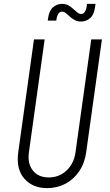

<svg xmlns="http://www.w3.org/2000/svg" viewBox="-20 -953 566 989"><path d="M505 -750 424 -169Q416 -112 387.8 -70.5Q359.5 -29 317 -6.5Q274.5 16 223 16Q147.5 16 104.8 -33.5Q62 -83 74 -169L155 -750H210L129 -169Q121 -110.5 149.2 -74.8Q177.5 -39 231 -39Q285 -39 323 -74.8Q361 -110.5 369 -169L450 -750ZM397.5 -842Q379 -842 366.5 -848.8Q354 -855.5 345 -863Q331.5 -874.5 321 -883.8Q310.5 -893 300 -893Q287.5 -893 280.8 -882.2Q274 -871.5 272 -860L270 -847H226L228 -861Q233.5 -899.5 253.8 -916.2Q274 -933 299 -933Q319.5 -933 333.2 -924.8Q347 -916.5 356 -908Q367.5 -898.5 377.2 -889.8Q387 -881 398 -881Q410 -881 417.2 -892.5Q424.5 -904 426 -916L428 -933H472L469 -913Q463.5 -875 443 -858.5Q422.5 -842 397.5 -842Z"/></svg>

Font: Mohave Light
Style: Italic
Weight: 300
Italic angle: -8°
Designer: Gumpita Rahayu
Foundry: Tokotype
Version: Version 2.003